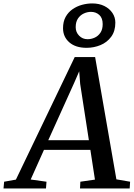

<svg xmlns="http://www.w3.org/2000/svg" viewBox="-88 -1072 761 1092"><path d="M-68 0 -64.5 -38.5 2.5 -50.5 337 -747.5H453L574 -52L652 -38.5L649.5 0H367L369 -38.5L452 -50.5L426 -219.5H162L86.5 -51L176.5 -38.5L173.5 0ZM186.5 -274.5H417.5L368 -594.5L362.5 -666.5L334 -601ZM404.5 -800Q342 -800 306.2 -831.2Q270.5 -862.5 270.5 -911.5Q270.5 -949 285.2 -975.8Q300 -1002.5 324.5 -1019.5Q349 -1036.5 378.2 -1044.5Q407.5 -1052.5 436.5 -1052.5Q476 -1052.5 505.5 -1037.8Q535 -1023 551.5 -998.2Q568 -973.5 568 -943Q568 -895 544.5 -863Q521 -831 483.5 -815.5Q446 -800 404.5 -800ZM410 -849Q431 -849 450.8 -858Q470.5 -867 483.2 -886Q496 -905 496 -935Q496 -969.5 476.8 -987Q457.5 -1004.5 429.5 -1004.5Q408.5 -1004.5 388.5 -995.2Q368.5 -986 355.5 -966.8Q342.5 -947.5 342.5 -917.5Q342.5 -889 362 -869Q381.5 -849 410 -849Z"/></svg>

Font: Merriweather 36pt Medium
Style: Italic
Weight: 500
Italic angle: -7.8°
Version: Version 2.101